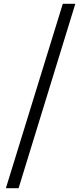

<svg xmlns="http://www.w3.org/2000/svg" viewBox="-20 -813 432 1012"><path d="M11 179H78L377 -793H311Z"/></svg>

Font: Source Han Sans KR Regular
Style: Regular
Weight: 400
Designer: Ryoko NISHIZUKA (kana & ideographs); Paul D. Hunt (Latin, Greek & Cyrillic); Wenlong ZHANG (bopomofo); Sandoll Communica
Foundry: Adobe Systems Incorporated
Version: Version 1.004;PS 1.004;hotconv 1.0.82;makeotf.lib2.5.63406